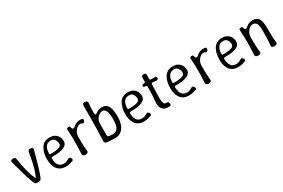

<svg xmlns="http://www.w3.org/2000/svg" viewBox="99 -1824 4352 2948"><g transform="rotate(-30 2275.0 -350.0)"><path d="M224 3Q204 3 191.5 -5.5Q179 -14 170 -36Q143 -105 120.5 -178.5Q98 -252 78.5 -325.5Q59 -399 40 -467Q36 -480 40.5 -488.5Q45 -497 55.5 -502Q66 -507 80 -507Q103 -507 113.5 -498.5Q124 -490 127 -470Q137 -410 150 -342.5Q163 -275 182 -207.5Q201 -140 230 -79Q232 -75 235 -75Q238 -75 240 -79Q269 -140 288 -207.5Q307 -275 320 -342.5Q333 -410 343 -470Q346 -490 356 -498.5Q366 -507 385 -507H386Q402 -507 413 -502.5Q424 -498 429 -489Q434 -480 430 -467Q412 -399 392.5 -325.5Q373 -252 350.5 -178.5Q328 -105 300 -36Q291 -14 276 -5.5Q261 3 224 3Z M725 7Q668 7 630 -14.5Q592 -36 570 -70.5Q548 -105 539 -145.5Q530 -186 530 -225V-250Q530 -289 539.5 -333.5Q549 -378 570.5 -417.5Q592 -457 630 -482Q668 -507 725 -507Q777 -507 810 -490.5Q843 -474 861 -449Q879 -424 886 -398Q893 -372 893 -352Q893 -316 874.5 -293Q856 -270 825.5 -257Q795 -244 758.5 -237.5Q722 -231 685.5 -229.5Q649 -228 620 -228Q610 -228 605 -222.5Q600 -217 600 -208Q601 -164 612.5 -127.5Q624 -91 651 -69.5Q678 -48 725 -48Q760 -48 785.5 -63.5Q811 -79 825 -84Q834 -87 842.5 -82.5Q851 -78 857.5 -70Q864 -62 866 -52Q871 -34 867.5 -28.5Q864 -23 860 -21Q843 -14 806.5 -3.5Q770 7 725 7ZM621 -278Q729 -279 771.5 -295.5Q814 -312 813 -350Q812 -376 803 -400.5Q794 -425 775 -441Q756 -457 725 -457Q678 -457 651 -434.5Q624 -412 612.5 -376Q601 -340 600 -298Q600 -289 605.5 -283.5Q611 -278 621 -278Z M1077 0Q1063 0 1051.5 -4.5Q1040 -9 1033.5 -17.5Q1027 -26 1028 -38Q1033 -108 1034.5 -183Q1036 -258 1034.5 -332.5Q1033 -407 1028 -477Q1027 -488 1037 -494Q1047 -500 1062 -500Q1077 -500 1082.5 -495Q1088 -490 1091 -476Q1094 -461 1101 -451.5Q1108 -442 1118 -442Q1127 -442 1139.5 -452Q1152 -462 1169 -474.5Q1186 -487 1210.5 -497Q1235 -507 1268 -507Q1276 -507 1283.5 -506.5Q1291 -506 1298 -505Q1312 -504 1319 -494Q1326 -484 1318 -462Q1315 -454 1308.5 -446.5Q1302 -439 1294.5 -436Q1287 -433 1281 -436Q1274 -441 1264 -446.5Q1254 -452 1243 -452Q1211 -452 1182.5 -429Q1154 -406 1136 -371Q1118 -336 1118 -300Q1118 -258 1118.5 -213.5Q1119 -169 1121 -124.5Q1123 -80 1128 -38Q1130 -26 1123 -17.5Q1116 -9 1104 -4.5Q1092 0 1077 0Z M1602 7Q1556 7 1525.5 4Q1495 1 1466 -1Q1444 -3 1430 -12.5Q1416 -22 1417 -40Q1422 -141 1424 -248Q1426 -355 1426.5 -461.5Q1427 -568 1427 -668Q1427 -688 1436.5 -697.5Q1446 -707 1468 -707Q1482 -707 1493.5 -702.5Q1505 -698 1511.5 -690Q1518 -682 1517 -669Q1513 -632 1510 -588.5Q1507 -545 1507 -507Q1507 -478 1511 -468Q1515 -458 1527 -458Q1534 -458 1548.5 -470.5Q1563 -483 1589.5 -495Q1616 -507 1657 -507Q1733 -507 1765 -449Q1797 -391 1797 -275V-250Q1797 -219 1791 -183.5Q1785 -148 1772 -114.5Q1759 -81 1736.5 -53.5Q1714 -26 1681 -9.5Q1648 7 1602 7ZM1602 -63Q1640 -63 1663 -81.5Q1686 -100 1697.5 -129Q1709 -158 1713 -190Q1717 -222 1717 -250V-275Q1717 -358 1698.5 -405Q1680 -452 1632 -452Q1600 -452 1571.5 -431Q1543 -410 1525 -376.5Q1507 -343 1507 -307V-92Q1507 -84 1510.5 -78.5Q1514 -73 1521 -71Q1535 -67 1556.5 -65Q1578 -63 1602 -63Z M2112 7Q2055 7 2017 -14.5Q1979 -36 1957 -70.5Q1935 -105 1926 -145.5Q1917 -186 1917 -225V-250Q1917 -289 1926.5 -333.5Q1936 -378 1957.5 -417.5Q1979 -457 2017 -482Q2055 -507 2112 -507Q2164 -507 2197 -490.5Q2230 -474 2248 -449Q2266 -424 2273 -398Q2280 -372 2280 -352Q2280 -316 2261.5 -293Q2243 -270 2212.5 -257Q2182 -244 2145.5 -237.5Q2109 -231 2072.5 -229.5Q2036 -228 2007 -228Q1997 -228 1992 -222.5Q1987 -217 1987 -208Q1988 -164 1999.5 -127.5Q2011 -91 2038 -69.5Q2065 -48 2112 -48Q2147 -48 2172.5 -63.5Q2198 -79 2212 -84Q2221 -87 2229.5 -82.5Q2238 -78 2244.5 -70Q2251 -62 2253 -52Q2258 -34 2254.5 -28.5Q2251 -23 2247 -21Q2230 -14 2193.5 -3.5Q2157 7 2112 7ZM2008 -278Q2116 -279 2158.5 -295.5Q2201 -312 2200 -350Q2199 -376 2190 -400.5Q2181 -425 2162 -441Q2143 -457 2112 -457Q2065 -457 2038 -434.5Q2011 -412 1999.5 -376Q1988 -340 1987 -298Q1987 -289 1992.5 -283.5Q1998 -278 2008 -278Z M2563 3Q2514 6 2482.5 -8Q2451 -22 2434 -49Q2417 -76 2413 -112Q2409 -148 2414 -188Q2419 -225 2421.5 -267Q2424 -309 2424.5 -351Q2425 -393 2425 -430Q2425 -436 2422.5 -440.5Q2420 -445 2415.5 -447.5Q2411 -450 2405 -450Q2380 -450 2372.5 -455.5Q2365 -461 2365 -474Q2365 -489 2372.5 -494.5Q2380 -500 2405 -500Q2414 -500 2419.5 -505.5Q2425 -511 2425 -520Q2425 -537 2425 -554.5Q2425 -572 2425 -589Q2425 -607 2434.5 -616Q2444 -625 2466 -625Q2487 -625 2496.5 -617Q2506 -609 2506 -589Q2506 -572 2505.5 -554.5Q2505 -537 2504 -520Q2504 -500 2524 -500Q2541 -500 2558 -500Q2575 -500 2591 -500Q2605 -500 2615 -494Q2625 -488 2625 -474Q2625 -461 2615 -450Q2605 -439 2592 -440Q2575 -442 2557.5 -444Q2540 -446 2523 -447Q2515 -449 2509 -443.5Q2503 -438 2501 -429Q2499 -374 2497 -309Q2495 -244 2494 -189Q2494 -142 2499.5 -114.5Q2505 -87 2520.5 -76.5Q2536 -66 2565 -69Q2576 -71 2585 -58Q2594 -45 2594 -22Q2594 -10 2585.5 -4Q2577 2 2563 3Z M2910 7Q2853 7 2815 -14.5Q2777 -36 2755 -70.5Q2733 -105 2724 -145.5Q2715 -186 2715 -225V-250Q2715 -289 2724.5 -333.5Q2734 -378 2755.5 -417.5Q2777 -457 2815 -482Q2853 -507 2910 -507Q2962 -507 2995 -490.5Q3028 -474 3046 -449Q3064 -424 3071 -398Q3078 -372 3078 -352Q3078 -316 3059.5 -293Q3041 -270 3010.5 -257Q2980 -244 2943.5 -237.5Q2907 -231 2870.5 -229.5Q2834 -228 2805 -228Q2795 -228 2790 -222.5Q2785 -217 2785 -208Q2786 -164 2797.5 -127.5Q2809 -91 2836 -69.5Q2863 -48 2910 -48Q2945 -48 2970.5 -63.5Q2996 -79 3010 -84Q3019 -87 3027.5 -82.5Q3036 -78 3042.5 -70Q3049 -62 3051 -52Q3056 -34 3052.5 -28.5Q3049 -23 3045 -21Q3028 -14 2991.5 -3.5Q2955 7 2910 7ZM2806 -278Q2914 -279 2956.5 -295.5Q2999 -312 2998 -350Q2997 -376 2988 -400.5Q2979 -425 2960 -441Q2941 -457 2910 -457Q2863 -457 2836 -434.5Q2809 -412 2797.5 -376Q2786 -340 2785 -298Q2785 -289 2790.5 -283.5Q2796 -278 2806 -278Z M3262 0Q3248 0 3236.5 -4.5Q3225 -9 3218.5 -17.5Q3212 -26 3213 -38Q3218 -108 3219.5 -183Q3221 -258 3219.5 -332.5Q3218 -407 3213 -477Q3212 -488 3222 -494Q3232 -500 3247 -500Q3262 -500 3267.5 -495Q3273 -490 3276 -476Q3279 -461 3286 -451.5Q3293 -442 3303 -442Q3312 -442 3324.5 -452Q3337 -462 3354 -474.5Q3371 -487 3395.5 -497Q3420 -507 3453 -507Q3461 -507 3468.5 -506.5Q3476 -506 3483 -505Q3497 -504 3504 -494Q3511 -484 3503 -462Q3500 -454 3493.5 -446.5Q3487 -439 3479.5 -436Q3472 -433 3466 -436Q3459 -441 3449 -446.5Q3439 -452 3428 -452Q3396 -452 3367.5 -429Q3339 -406 3321 -371Q3303 -336 3303 -300Q3303 -258 3303.5 -213.5Q3304 -169 3306 -124.5Q3308 -80 3313 -38Q3315 -26 3308 -17.5Q3301 -9 3289 -4.5Q3277 0 3262 0Z M3782 7Q3725 7 3687 -14.5Q3649 -36 3627 -70.5Q3605 -105 3596 -145.5Q3587 -186 3587 -225V-250Q3587 -289 3596.5 -333.5Q3606 -378 3627.5 -417.5Q3649 -457 3687 -482Q3725 -507 3782 -507Q3834 -507 3867 -490.5Q3900 -474 3918 -449Q3936 -424 3943 -398Q3950 -372 3950 -352Q3950 -316 3931.5 -293Q3913 -270 3882.5 -257Q3852 -244 3815.5 -237.5Q3779 -231 3742.5 -229.5Q3706 -228 3677 -228Q3667 -228 3662 -222.5Q3657 -217 3657 -208Q3658 -164 3669.5 -127.5Q3681 -91 3708 -69.5Q3735 -48 3782 -48Q3817 -48 3842.5 -63.5Q3868 -79 3882 -84Q3891 -87 3899.5 -82.5Q3908 -78 3914.5 -70Q3921 -62 3923 -52Q3928 -34 3924.5 -28.5Q3921 -23 3917 -21Q3900 -14 3863.5 -3.5Q3827 7 3782 7ZM3678 -278Q3786 -279 3828.5 -295.5Q3871 -312 3870 -350Q3869 -376 3860 -400.5Q3851 -425 3832 -441Q3813 -457 3782 -457Q3735 -457 3708 -434.5Q3681 -412 3669.5 -376Q3658 -340 3657 -298Q3657 -289 3662.5 -283.5Q3668 -278 3678 -278Z M4085 -477Q4084 -488 4094 -494Q4104 -500 4119 -500Q4134 -500 4139.5 -495Q4145 -490 4148 -476Q4151 -461 4158 -451.5Q4165 -442 4175 -442Q4184 -442 4196.5 -452Q4209 -462 4226 -474.5Q4243 -487 4267.5 -497Q4292 -507 4325 -507Q4402 -507 4433.5 -458.5Q4465 -410 4465 -300Q4465 -258 4465.5 -211.5Q4466 -165 4468 -118.5Q4470 -72 4475 -30Q4477 -11 4462.5 -2Q4448 7 4427 7Q4403 7 4388 -2Q4373 -11 4375 -30Q4380 -72 4382 -118.5Q4384 -165 4384.5 -211.5Q4385 -258 4385 -300Q4385 -380 4366 -416Q4347 -452 4300 -452Q4268 -452 4239.5 -429Q4211 -406 4193 -371Q4175 -336 4175 -300Q4175 -258 4175.5 -211.5Q4176 -165 4178 -118.5Q4180 -72 4185 -30Q4187 -11 4172.5 -2Q4158 7 4137 7Q4113 7 4098.5 -2.5Q4084 -12 4085 -30Q4090 -100 4091.5 -177Q4093 -254 4091.5 -330.5Q4090 -407 4085 -477Z"/></g></svg>

Font: Winky Sans Light
Style: Regular
Weight: 300
Designer: Simon Atzbach
Foundry: typofactur
Version: Version 1.205